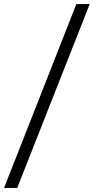

<svg xmlns="http://www.w3.org/2000/svg" viewBox="-62 -717 500 948"><path d="M-42 211 315 -697H381L23 211Z"/></svg>

Font: Hanken Grotesk
Style: Regular
Weight: 400
Designer: Alfredo Marco Pradil
Foundry: Hanken Design Co.
Version: Version 3.013